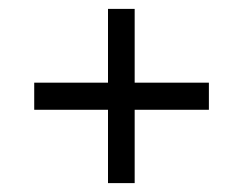

<svg xmlns="http://www.w3.org/2000/svg" viewBox="-20 -522 549 432"><path d="M223 -110V-275H57V-336H223V-502H283V-336H450V-275H283V-110Z"/></svg>

Font: Manuale Medium
Style: Italic
Weight: 500
Italic angle: -11°
Version: Version 1.002